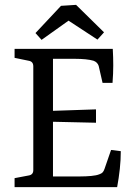

<svg xmlns="http://www.w3.org/2000/svg" viewBox="-20 -770 551 790"><path d="M402 -429 386 -499Q381 -514 365 -520Q352 -524 332 -526Q312 -528 289 -528H198V-314L375 -320V-265L198 -269V-44H309Q333 -44 355 -46Q377 -48 389 -53Q398 -56 402.5 -61Q407 -66 410 -75L437 -153L477 -148Q477 -112 473 -75Q469 -38 462 0H40V-37L98 -48Q117 -51 117 -70V-497Q117 -517 98 -520L40 -532V-569H444Q446 -535 446 -501Q446 -467 443 -429ZM126 -634 231 -746 293 -750 408 -637 381 -607 262 -685 151 -606Z"/></svg>

Font: Rasa
Style: Regular
Weight: 400
Designer: Anna Giedrys (Yrsa+Rasa design), David Brezina (Yrsa art-direction, Rasa art-direction, design)
Foundry: Rosetta Type Foundry
Version: Version 2.004